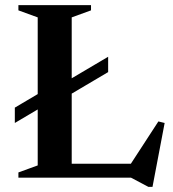

<svg xmlns="http://www.w3.org/2000/svg" viewBox="-20 -695 676 751"><path d="M166.5 -290 38 -214V-274L166.5 -350L213.5 -361L403 -473V-413L213.5 -301ZM576.5 36H560.5L492.5 0H188V-54.5H536L479.5 -35.5L599.5 -220L624 -214ZM260.5 -627V0H52V-20.5L127.5 -48V-627L52 -654.5V-675H336V-654.5Z"/></svg>

Font: Newsreader 24pt SemiBold
Style: Regular
Weight: 600
Designer: Hugues Gentile
Foundry: Production Type
Version: Version 1.003